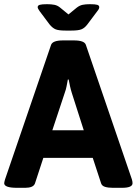

<svg xmlns="http://www.w3.org/2000/svg" viewBox="-20 -895 653 917"><path d="M61 2Q0 2 0 -20Q0 -24 1.5 -28.5Q3 -33 4 -38L224 -681Q232 -702 281 -702H333Q383 -702 390 -681L610 -38Q613 -28 613 -20Q613 2 563 2H519Q497 2 482 -2.5Q467 -7 463 -19L423 -141H187L147 -19Q143 -8 131 -3Q119 2 101 2ZM230 -273H380L323 -451Q318 -467 314.5 -483Q311 -499 308 -515H304Q301 -499 298 -483Q295 -467 289 -451ZM293 -749Q260 -749 245.5 -755Q231 -761 217 -778L169 -842Q165 -848 162.5 -852.5Q160 -857 160 -861Q160 -869 170 -872Q180 -875 205 -875Q225 -875 240 -872Q255 -869 268 -858L307 -826L346 -858Q360 -869 374.5 -872Q389 -875 409 -875Q435 -875 444.5 -872Q454 -869 454 -861Q454 -857 452 -852.5Q450 -848 445 -842L397 -778Q384 -761 369 -755Q354 -749 321 -749Z"/></svg>

Font: Asap
Style: Regular
Weight: 400
Designer: Pablo Cosgaya
Foundry: Omnibus-Type
Version: Version 3.001